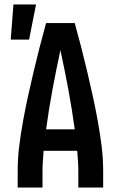

<svg xmlns="http://www.w3.org/2000/svg" viewBox="-20 -838 540 858"><path d="M59 0V-74Q59 -130 66 -186Q73 -242 83 -297Q93 -352 105 -407Q117 -462 130 -517Q143 -572 157 -626.5Q171 -681 186 -735H314Q329 -681 343 -626.5Q357 -572 370 -517Q383 -462 395 -407Q407 -352 417 -297Q427 -242 434 -186Q441 -130 441 -74V0H330V-74Q330 -96 328.5 -118.5Q327 -141 325 -164H175Q173 -141 171.5 -118.5Q170 -96 170 -74V0ZM186 -260H314Q302 -349 285.5 -437.5Q269 -526 250 -614Q231 -526 214.5 -437.5Q198 -349 186 -260ZM28 -661 40 -818H141L110 -661Z"/></svg>

Font: Iosevka Term Curly
Style: Bold
Weight: 700
Designer: Belleve Invis
Foundry: Belleve Invis
Version: Version 32.3.0